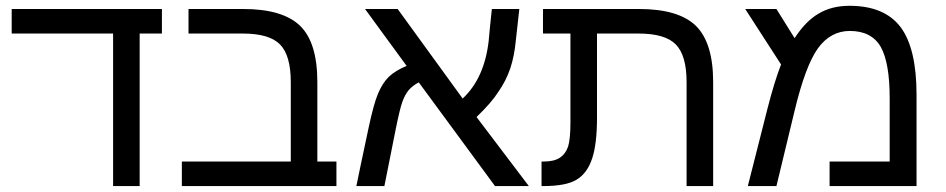

<svg xmlns="http://www.w3.org/2000/svg" viewBox="-20 -629 3199 649"><path d="M452.1 0Q429.7 0 362.3 0Q362.3 -128.9 362.3 -515.6Q276.4 -515.6 19.5 -515.6Q19.5 -521.5 19.5 -537.1Q19.5 -541 19.5 -547.9Q19.5 -564.5 19.5 -598.6Q146.5 -598.6 527.3 -598.6Q527.3 -578.1 527.3 -515.6Q507.8 -515.6 452.1 -515.6Q452.1 -386.7 452.1 0Z M617.2 -515.6Q617.2 -537.1 617.2 -598.6Q664.1 -598.6 801.8 -598.6Q936.5 -598.6 995.1 -541Q1052.7 -484.4 1052.7 -351.6Q1052.7 -261.7 1052.7 -83Q1069.3 -83 1117.2 -83Q1117.2 -62.5 1117.2 0Q987.3 0 594.7 0Q594.7 -20.5 594.7 -83Q686.5 -83 962.9 -83Q962.9 -150.4 962.9 -351.6Q962.9 -441.4 926.8 -478.5Q890.6 -515.6 800.8 -515.6Q739.3 -515.6 617.2 -515.6Z M1213.9 -598.6Q1241.2 -598.6 1324.2 -598.6Q1378.9 -523.4 1543.9 -295.9Q1617.2 -364.3 1631.8 -490.2Q1634.8 -526.4 1642.6 -598.6Q1666 -598.6 1735.4 -598.6Q1732.4 -572.3 1723.6 -492.2Q1718.8 -440.4 1705.1 -398.4Q1690.4 -355.5 1665 -319.3Q1641.6 -282.2 1590.8 -233.4Q1650.4 -155.3 1767.6 0Q1739.3 0 1653.3 0Q1588.9 -87.9 1395.5 -350.6Q1375 -339.8 1361.3 -324.2Q1348.6 -308.6 1339.8 -284.2Q1331.1 -258.8 1318.4 -196.3Q1305.7 -130.9 1279.3 0Q1255.9 0 1184.6 0Q1194.3 -48.8 1225.6 -195.3Q1243.2 -278.3 1257.8 -312.5Q1272.5 -347.7 1293.9 -369.1Q1316.4 -390.6 1354.5 -406.2Q1307.6 -469.7 1213.9 -598.6Z M1908.2 -515.6Q1884.8 -515.6 1815.4 -515.6Q1815.4 -537.1 1815.4 -598.6Q1896.5 -598.6 2139.6 -598.6Q2273.4 -598.6 2332 -542Q2390.6 -484.4 2390.6 -351.6Q2390.6 -234.4 2390.6 0Q2368.2 0 2300.8 0Q2300.8 -87.9 2300.8 -351.6Q2300.8 -441.4 2264.6 -478.5Q2228.5 -515.6 2138.7 -515.6Q2091.8 -515.6 1998 -515.6Q1998 -445.3 1998 -231.4Q1998 -141.6 1981.4 -92.8Q1964.8 -43 1928.7 -21.5Q1893.6 0 1815.4 0Q1813.5 0 1810.5 0Q1810.5 -3.9 1810.5 -7.8Q1810.5 -31.2 1810.5 -83Q1812.5 -83 1818.4 -83Q1852.5 -83 1872.1 -95.7Q1891.6 -108.4 1900.4 -133.8Q1908.2 -160.2 1908.2 -213.9Q1908.2 -314.5 1908.2 -515.6Z M2851.6 -609.4Q2969.7 -609.4 3024.4 -537.1Q3078.1 -464.8 3078.1 -308.6Q3078.1 -205.1 3078.1 0Q3004.9 0 2784.2 0Q2784.2 -20.5 2784.2 -83Q2835 -83 2987.3 -83Q2987.3 -136.7 2987.3 -296.9Q2987.3 -417 2957 -470.7Q2925.8 -524.4 2852.5 -524.4Q2787.1 -524.4 2744.1 -464.8Q2702.1 -405.3 2666 -254.9Q2645.5 -169.9 2604.5 0Q2580.1 0 2507.8 0Q2524.4 -65.4 2574.2 -261.7Q2597.7 -353.5 2620.1 -411.1Q2580.1 -473.6 2499 -598.6Q2525.4 -598.6 2604.5 -598.6Q2620.1 -574.2 2666 -500Q2703.1 -557.6 2747.1 -583Q2791 -609.4 2851.6 -609.4Z"/></svg>

Font: Noto Sans Hebrew DECATHLON 
Style: Regular
Weight: 400
Designer: Monotype Design team
Version: Version 1.03 uh